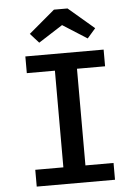

<svg xmlns="http://www.w3.org/2000/svg" viewBox="-62 -994 739 1040"><g transform="rotate(-5 307.5 -473.5)"><path d="M520.5 -707.7V-616.9H367.7V-91.3H520.5V0H94.9V-91.3H247.7V-616.9H94.9V-707.7ZM345.1 -946.7 485.1 -827.2 440 -775.4 307.7 -859.5 176.4 -775.4 129.7 -827.2 271.3 -946.7Z"/></g></svg>

Font: Fira Code Medium
Style: Regular
Weight: 500
Designer: Carrois Corporate, Edenspiekermann AG, Nikita Prokopov
Foundry: Carrois Corporate, Edenspiekermann AG, Nikita Prokopov
Version: Version 6.002